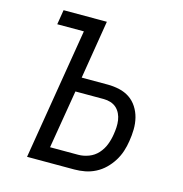

<svg xmlns="http://www.w3.org/2000/svg" viewBox="-108 -834 891 934"><g transform="rotate(15 337.5 -367.5)"><path d="M111 0 220 -661H86L98 -735H316L268 -441H399Q429 -441 458 -434.5Q487 -428 510 -412.5Q533 -397 548.5 -373Q564 -349 571 -321Q578 -293 577.5 -263Q577 -233 572 -203Q568 -176 559.5 -150Q551 -124 536 -100Q521 -76 500.5 -56Q480 -36 454.5 -23Q429 -10 402 -5Q375 0 349 0ZM349 -74Q375 -74 401.5 -84Q428 -94 447 -115Q466 -136 476 -162Q486 -188 490 -215Q493 -233 494 -251Q495 -269 492.5 -286.5Q490 -304 482.5 -319.5Q475 -335 463 -346Q451 -357 434 -362.5Q417 -368 399 -368H256L207 -74Z"/></g></svg>

Font: Iosevka Aile
Style: Italic
Weight: 400
Italic angle: -9°
Designer: Belleve Invis
Foundry: Belleve Invis
Version: Version 28.0.1; ttfautohint (v1.8.4)